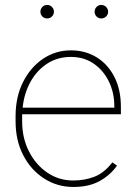

<svg xmlns="http://www.w3.org/2000/svg" viewBox="-20 -740 544 770"><path d="M273.9 9.8Q210 9.8 157.2 -23.9Q104.5 -57.6 73.5 -116.9Q42.5 -176.3 42.5 -252.9V-274.4Q42.5 -351.6 72.5 -411.1Q102.5 -470.7 152.8 -504.4Q203.1 -538.1 264.2 -538.1Q322.8 -538.1 368.2 -509.8Q413.6 -481.4 439.2 -430.7Q464.8 -379.9 464.8 -312.5V-281.7H68.8Q68.8 -278.3 68.8 -274.4V-252.9Q68.8 -187 95.9 -133.3Q123 -79.6 169.4 -47.9Q215.8 -16.1 273.9 -16.1Q319.3 -16.1 358.6 -31.2Q397.9 -46.4 430.7 -88.9L449.2 -75.7Q422.9 -38.1 380.1 -14.2Q337.4 9.8 273.9 9.8ZM264.2 -511.7Q210.9 -511.7 169.4 -484.9Q127.9 -458 102.3 -411.9Q76.7 -365.7 70.8 -308.1H438.5V-314.5Q438.5 -367.7 417 -412.4Q395.5 -457 356.4 -484.4Q317.4 -511.7 264.2 -511.7ZM142.1 -692.9Q142.1 -704.1 149.9 -712.2Q157.7 -720.2 168.9 -720.2Q180.2 -720.2 188.2 -712.2Q196.3 -704.1 196.3 -692.9Q196.3 -681.6 188.2 -673.8Q180.2 -666 168.9 -666Q157.7 -666 149.9 -673.8Q142.1 -681.6 142.1 -692.9ZM359.4 -692.9Q359.4 -704.1 367.2 -712.2Q375 -720.2 386.2 -720.2Q397.5 -720.2 405.5 -712.2Q413.6 -704.1 413.6 -692.9Q413.6 -681.6 405.5 -673.8Q397.5 -666 386.2 -666Q375 -666 367.2 -673.8Q359.4 -681.6 359.4 -692.9Z"/></svg>

Font: Vazirmatn RD FD Thin
Style: Regular
Weight: 100
Designer: Saber Rastikerdar
Foundry: Saber Rastikerdar
Version: Version 33.003